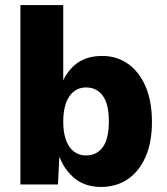

<svg xmlns="http://www.w3.org/2000/svg" viewBox="-20 -732 662 762"><path d="M380 10Q307 10 260.5 -38.5Q214 -87 203 -160L219 -181L210 0H61V-712H231V-343L215 -367Q229 -429 271.5 -469.5Q314 -510 386 -510Q443 -510 487.5 -479Q532 -448 557.5 -389.5Q583 -331 583 -248Q583 -167 557.5 -109Q532 -51 486.5 -20.5Q441 10 380 10ZM321 -115Q364 -115 388 -148Q412 -181 412 -250Q412 -319 388 -352Q364 -385 321 -385Q293 -385 272.5 -368.5Q252 -352 241.5 -322Q231 -292 231 -249Q231 -206 242 -176Q253 -146 273.5 -130.5Q294 -115 321 -115Z"/></svg>

Font: Kantumruy Pro
Style: Bold
Weight: 700
Version: Version 1.002